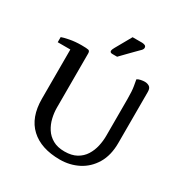

<svg xmlns="http://www.w3.org/2000/svg" viewBox="-207 -1073 1202 1254"><g transform="rotate(30 394.0 -446.0)"><path d="M696.3 -266.1Q696.3 -172.9 658 -109.1Q619.6 -45.4 556.6 -13.2Q493.7 19 418.5 19Q276.9 19 198.2 -54Q119.6 -127 119.6 -267.1V-638.2H24.4V-676.8Q39.6 -683.1 80.6 -691.2Q121.6 -699.2 169.4 -699.2Q209.5 -699.2 221.4 -696Q233.4 -692.9 233.4 -673.8V-265.1Q233.4 -227.1 242.7 -188Q252 -148.9 273.2 -115.7Q294.4 -82.5 330.1 -62.3Q365.7 -42 418.5 -42Q472.7 -42 508.8 -62.3Q544.9 -82.5 565.9 -116Q586.9 -149.4 595.7 -189Q604.5 -228.5 604.5 -267.1V-543.9Q604.5 -605 598.6 -638.2Q592.8 -671.4 590.3 -685.1Q600.1 -692.4 616.9 -695.8Q633.8 -699.2 646.5 -699.2Q666 -699.2 681.2 -689.5Q696.3 -679.7 696.3 -650.9ZM431.6 -911.1H503.4Q513.2 -911.1 523.9 -907Q534.7 -902.8 534.7 -889.2Q534.7 -877 517.6 -862.3Q508.8 -853.5 490.7 -835.2Q472.7 -816.9 453.6 -797.4Q434.6 -777.8 421.1 -763.9Q407.7 -750 407.7 -750H372.6Q353.5 -750 353.5 -763.2Q353.5 -769 356.7 -776.9Q359.9 -784.7 363.8 -791Z"/></g></svg>

Font: Artifika
Style: Regular
Weight: 400
Designer: Yulya Zhdanova, Ivan Petrov | Cyreal.org
Foundry: Cyreal.org
Version: Version 1.102; ttfautohint (v1.8.4.7-5d5b)